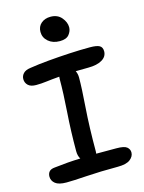

<svg xmlns="http://www.w3.org/2000/svg" viewBox="-138 -1016 829 1107"><g transform="rotate(-15 277.0 -462.5)"><path d="M118 11Q72 11 51.5 -5.5Q31 -22 31 -47Q31 -65 41 -76.5Q51 -88 74 -90Q116 -95 154 -98Q192 -101 230 -102Q218 -121 218 -149Q218 -267 226 -379Q234 -491 234 -576Q234 -584 235 -589Q186 -585 155.5 -581Q125 -577 94 -577Q62 -577 46.5 -592Q31 -607 31 -629Q31 -648 44.5 -662.5Q58 -677 88 -681Q138 -689 200 -694.5Q262 -700 326.5 -703.5Q391 -707 449 -707Q490 -707 506.5 -697.5Q523 -688 523 -664Q523 -632 492.5 -614Q462 -596 410 -596Q370 -596 335 -595Q344 -577 344 -555Q344 -493 335.5 -379Q327 -265 327 -117Q327 -110 326 -105Q354 -105 383.5 -105Q413 -105 446 -105Q493 -105 508.5 -92Q524 -79 524 -60Q524 -36 501 -18Q478 0 427 0Q321 0 239 5.5Q157 11 118 11ZM292 -786Q250 -786 223.5 -809Q197 -832 197 -866Q197 -898 219 -917Q241 -936 275 -936Q317 -936 340.5 -908Q364 -880 364 -850Q364 -827 347.5 -806.5Q331 -786 292 -786Z"/></g></svg>

Font: Shantell Sans Normal
Style: Regular
Weight: 500
Designer: Stephen Nixon, Anya Danilova, Shantell Martin
Foundry: Arrow Type
Version: Version 1.009;[a7da0bfa3]